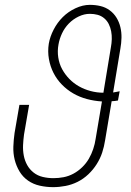

<svg xmlns="http://www.w3.org/2000/svg" viewBox="-20 -763 540 791"><path d="M199 8Q171 8 144 2Q117 -4 95.5 -19Q74 -34 60.5 -56.5Q47 -79 40.5 -105Q34 -131 35 -159Q36 -187 40 -215L60 -331H100L79 -209Q76 -187 75 -165Q74 -143 78 -122Q82 -101 92 -83Q102 -65 118.5 -52Q135 -39 156.5 -34Q178 -29 200 -29Q221 -29 242 -33Q263 -37 282.5 -47.5Q302 -58 318.5 -74Q335 -90 346 -109Q357 -128 364 -149Q371 -170 374 -191L400 -345Q368 -347 338 -355Q308 -363 282 -378Q256 -393 235 -414.5Q214 -436 200.5 -462.5Q187 -489 181.5 -520Q176 -551 181 -583Q186 -612 201 -641Q216 -670 238.5 -692.5Q261 -715 291 -729Q321 -743 350 -743Q373 -743 394 -738Q415 -733 432 -720.5Q449 -708 460 -690Q471 -672 476 -651Q481 -630 480.5 -607.5Q480 -585 476 -563L446 -382Q453 -383 460 -384.5Q467 -386 473 -387L466 -349Q460 -348 453.5 -347Q447 -346 440 -346L413 -185Q409 -159 401 -134.5Q393 -110 378.5 -87Q364 -64 344 -45Q324 -26 300 -14Q276 -2 250 3Q224 8 199 8ZM406 -381 437 -569Q440 -585 440.5 -601.5Q441 -618 438 -634Q435 -650 428 -664Q421 -678 409 -688Q397 -698 382 -702Q367 -706 350 -706Q327 -706 304 -695Q281 -684 263.5 -666Q246 -648 235.5 -625.5Q225 -603 221 -580Q216 -553 220 -526.5Q224 -500 236 -478Q248 -456 265.5 -438Q283 -420 305 -407.5Q327 -395 353 -388Q379 -381 406 -381Z"/></svg>

Font: Iosevka Extralight
Style: Italic
Weight: 200
Italic angle: -9°
Monospace: yes
Designer: Belleve Invis
Foundry: Belleve Invis
Version: Version 32.5.0; ttfautohint (v1.8.4)